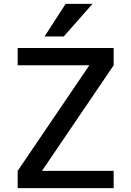

<svg xmlns="http://www.w3.org/2000/svg" viewBox="-20 -980 684 1000"><path d="M322 -960H462L312 -790H212ZM72 -730H572V-640L200 -92V-90H572V0H72V-90L444 -638V-640H72Z"/></svg>

Font: M PLUS 1p Medium
Style: Regular
Weight: 500
Version: Version 1.062